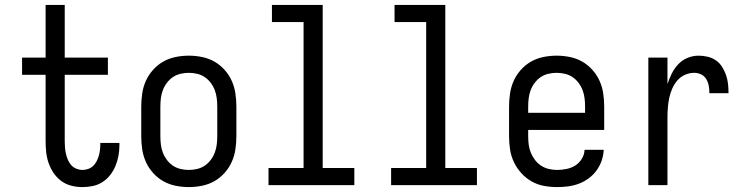

<svg xmlns="http://www.w3.org/2000/svg" viewBox="-20 -755 3040 783"><path d="M316 8Q294 8 271.5 2.5Q249 -3 230.5 -16.5Q212 -30 199 -49Q186 -68 178.5 -89.5Q171 -111 168.5 -133.5Q166 -156 166 -179V-450H70V-520H166V-735H244V-520H420V-450H244V-179Q244 -166 245 -153Q246 -140 249 -127.5Q252 -115 257 -103Q262 -91 270.5 -81.5Q279 -72 291.5 -67Q304 -62 316 -62Q328 -62 339.5 -66Q351 -70 359.5 -78Q368 -86 373.5 -96.5Q379 -107 382.5 -118.5Q386 -130 387.5 -142Q389 -154 389 -166V-172H467V-162Q467 -140 463 -119Q459 -98 451 -78.5Q443 -59 429.5 -41.5Q416 -24 398 -12.5Q380 -1 359 3.5Q338 8 316 8Z M750 8Q723 8 696 2.5Q669 -3 646 -16Q623 -29 604.5 -49.5Q586 -70 575 -94.5Q564 -119 560 -146Q556 -173 556 -200V-320Q556 -347 560 -374Q564 -401 575 -425.5Q586 -450 604.5 -470.5Q623 -491 646 -504Q669 -517 696 -522.5Q723 -528 750 -528Q777 -528 804 -522.5Q831 -517 854 -504Q877 -491 895.5 -470.5Q914 -450 925 -425.5Q936 -401 940 -374Q944 -347 944 -320V-200Q944 -173 940 -146Q936 -119 925 -94.5Q914 -70 895.5 -49.5Q877 -29 854 -16Q831 -3 804 2.5Q777 8 750 8ZM750 -62Q767 -62 784 -66Q801 -70 815 -79.5Q829 -89 839.5 -103Q850 -117 856 -133Q862 -149 864 -166Q866 -183 866 -200V-320Q866 -337 864 -354Q862 -371 856 -387Q850 -403 839.5 -417Q829 -431 815 -440.5Q801 -450 784 -454Q767 -458 750 -458Q733 -458 716 -454Q699 -450 685 -440.5Q671 -431 660.5 -417Q650 -403 644 -387Q638 -371 636 -354Q634 -337 634 -320V-200Q634 -183 636 -166Q638 -149 644 -133Q650 -117 660.5 -103Q671 -89 685 -79.5Q699 -70 716 -66Q733 -62 750 -62Z M1075 0V-70H1218V-665H1089V-735H1296V-70H1425V0Z M1575 0V-70H1718V-665H1589V-735H1796V-70H1925V0Z M2252 8Q2225 8 2198 3Q2171 -2 2147.5 -15.5Q2124 -29 2105.5 -49.5Q2087 -70 2075.5 -94.5Q2064 -119 2060 -146Q2056 -173 2056 -200V-320Q2056 -347 2060 -374Q2064 -401 2075 -425.5Q2086 -450 2104.5 -470.5Q2123 -491 2146 -504Q2169 -517 2196 -522.5Q2223 -528 2250 -528Q2277 -528 2304 -522.5Q2331 -517 2354 -504Q2377 -491 2395.5 -470.5Q2414 -450 2425 -425.5Q2436 -401 2440 -374Q2444 -347 2444 -320V-225H2134V-200Q2134 -183 2136 -166Q2138 -149 2144.5 -133Q2151 -117 2161.5 -103Q2172 -89 2186.5 -79.5Q2201 -70 2218 -66Q2235 -62 2252 -62Q2271 -62 2290.5 -66Q2310 -70 2326 -80Q2342 -90 2352.5 -107Q2363 -124 2364 -144H2442Q2441 -121 2433.5 -99.5Q2426 -78 2412.5 -59.5Q2399 -41 2380.5 -27.5Q2362 -14 2341 -6Q2320 2 2297 5Q2274 8 2252 8ZM2366 -295V-320Q2366 -337 2364 -354Q2362 -371 2356 -387Q2350 -403 2339.5 -417Q2329 -431 2315 -440.5Q2301 -450 2284 -454Q2267 -458 2250 -458Q2233 -458 2216 -454Q2199 -450 2185 -440.5Q2171 -431 2160.5 -417Q2150 -403 2144 -387Q2138 -371 2136 -354Q2134 -337 2134 -320V-295Z M2624 0V-520H2702V-412Q2709 -434 2719.5 -455Q2730 -476 2746 -493Q2762 -510 2784 -519Q2806 -528 2829 -528Q2848 -528 2866.5 -523.5Q2885 -519 2900 -508.5Q2915 -498 2925 -482Q2935 -466 2941 -448.5Q2947 -431 2949 -412.5Q2951 -394 2951 -375H2873Q2873 -390 2870.5 -404.5Q2868 -419 2860.5 -432Q2853 -445 2839.5 -451.5Q2826 -458 2811 -458Q2791 -458 2772.5 -449.5Q2754 -441 2741.5 -426Q2729 -411 2721 -392.5Q2713 -374 2709 -354.5Q2705 -335 2703.5 -315Q2702 -295 2702 -276V0Z"/></svg>

Font: Iosevka Curly
Style: Regular
Weight: 400
Monospace: yes
Designer: Belleve Invis
Foundry: Belleve Invis
Version: Version 22.1.2; ttfautohint (v1.8.4)